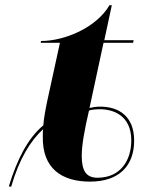

<svg xmlns="http://www.w3.org/2000/svg" viewBox="-20 -691 574 740"><path d="M14 27 23 29C54 -79 98 -149 146 -193C145 -185 145 -179 145 -166C142 -40 220 9 327 9C439 9 497 -52 497 -149C497 -244 437 -280 366 -280C350 -280 333 -277 325 -275L379 -526H493L495 -536H382L411 -671H402C352 -585 230 -533 138 -533L137 -526H211L163 -306C156 -273 149 -236 147 -208C86 -157 46 -76 14 27ZM356 -6C313 -6 295 -31 295 -91C295 -130 305 -188 323 -265C332 -268 349 -270 365 -270C414 -270 486 -248 486 -150C486 -71 443 -6 356 -6Z"/></svg>

Font: Noto Serif Display SemiCondensed ExtraBold
Style: Italic
Weight: 800
Width: 4
Italic angle: -12°
Designer: Monotype Design Team
Foundry: Monotype Imaging Inc.
Version: Version 2.009